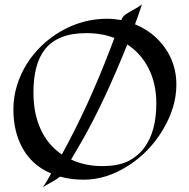

<svg xmlns="http://www.w3.org/2000/svg" viewBox="-20 -813 897 911"><path d="M653.8 -793Q631.8 -726.6 620.6 -697.8Q709 -661.1 761.7 -587.4Q816.9 -509.8 816.9 -412.1Q816.9 -304.2 752.9 -197.3Q690.4 -92.8 590.8 -28.3Q486.3 39.6 377.4 39.6Q316.4 39.6 265.1 24.9Q252.4 35.6 231.9 46.9Q192.4 67.9 182.6 78.1Q204.6 43 222.7 10.3Q93.3 -44.9 55.7 -189.9Q43.5 -237.3 43.5 -294.4Q43.5 -351.6 60.3 -406.7Q77.1 -461.9 107.2 -509.8Q137.2 -557.6 178.7 -597.2Q220.2 -636.7 269.5 -665Q372.6 -724.1 488.8 -724.1Q519.5 -724.1 555.7 -717.8Q562.5 -735.4 575.7 -744.4Q588.9 -753.4 603.5 -761.2Q644.5 -783.7 653.8 -793ZM317.4 -55.7Q385.7 -24.9 463.6 -24.9Q541.5 -24.9 588.4 -48.6Q635.3 -72.3 665 -112.8Q721.7 -189.9 721.7 -321.8Q721.7 -416 685.5 -487.5Q649.4 -559.1 584 -602.1Q471.2 -321.3 366.2 -139.6Q354.5 -119.6 341.8 -97.7Q329.1 -75.7 317.4 -55.7ZM522.9 -632.8Q462.4 -655.8 390.6 -655.8Q318.8 -655.8 271 -636Q223.1 -616.2 193.8 -579.6Q138.7 -510.7 138.7 -373Q138.7 -274.4 173.1 -199.5Q207.5 -124.5 273.4 -80.1Q396.5 -303.2 500.5 -574.2Q512.2 -605 522.9 -632.8Z"/></svg>

Font: Fondamento
Style: Regular
Weight: 400
Version: Version 1.000